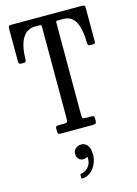

<svg xmlns="http://www.w3.org/2000/svg" viewBox="-152 -829 869 1221"><g transform="rotate(-15 282.0 -219.0)"><path d="M154.5 -20.5V-37.5Q154.5 -49.5 159.5 -52.2Q164.5 -55 175.5 -55H207.5Q225.5 -55 230 -59.5Q234.5 -64 234.5 -82.5V-677.5Q234.5 -692 233 -696Q231.5 -700 217.5 -700H189.5Q161.5 -700 137 -683.2Q112.5 -666.5 96.8 -626.2Q81 -586 79.5 -515.5Q79 -504 76.2 -499.5Q73.5 -495 60.5 -495H46.5Q34 -495 31.8 -502.2Q29.5 -509.5 29.5 -520.5V-723.5Q29.5 -741 33 -745.5Q36.5 -750 53.5 -750H513.5Q528 -750 531.2 -745.8Q534.5 -741.5 534.5 -726.5V-510.5Q534.5 -499.5 530.8 -497.2Q527 -495 515.5 -495H503.5Q489.5 -495 487 -500.8Q484.5 -506.5 484 -518.5Q482.5 -588 469 -627.5Q455.5 -667 432.5 -683.5Q409.5 -700 379.5 -700H343.5Q330.5 -700 330 -696Q329.5 -692 329.5 -678.5V-83.5Q329.5 -64.5 333.8 -59.8Q338 -55 356.5 -55H388.5Q403.5 -55 406.5 -50.5Q409.5 -46 409.5 -30.5V-21Q409.5 -6 401.8 -3Q394 0 380.5 0H177.5Q163 0 158.8 -3.2Q154.5 -6.5 154.5 -20.5ZM228.5 148Q228.5 128 243.8 114.2Q259 100.5 282 100.5Q305.5 100.5 321.8 120.2Q338 140 338 184Q338 210.5 326.2 239Q314.5 267.5 291.8 288Q269 308.5 236 311.5Q231.5 312 229.2 311.2Q227 310.5 227 305.5V288Q227 280.5 237 279Q264.5 275 284 250Q303.5 225 300 190.5Q299.5 185.5 297.2 186.5Q295 187.5 291.5 190Q284.5 195 271 195Q251 195 239.8 181.5Q228.5 168 228.5 148Z"/></g></svg>

Font: Besley* Condensed
Style: Regular
Weight: 400
Width: 3
Designer: Owen Earl
Foundry: indestructible type*
Version: Version 3.000; ttfautohint (v1.8.3)